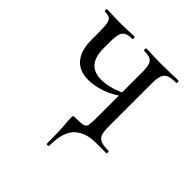

<svg xmlns="http://www.w3.org/2000/svg" viewBox="-151 -487 724 724"><g transform="rotate(45 211.0 -125.0)"><path d="M203 22 202 0Q202 -9 203.5 -10.5Q205 -12 212 -12Q246 -12 256.5 -15.5Q267 -19 269 -30Q271 -41 271 -81V-305Q271 -335 267 -349Q263 -363 252 -368.5Q241 -374 219 -374Q216 -374 216 -380Q216 -386 219 -386Q241 -386 254 -385L299 -384L351 -385Q365 -386 390 -386Q392 -386 392 -380Q392 -374 390 -374Q362 -374 349 -368Q336 -362 331 -347.5Q326 -333 326 -303V-81Q326 -51 331 -37Q336 -23 349.5 -17.5Q363 -12 391 -12Q393 -12 393 -6Q393 0 391 0H335Q280 0 249.5 29.5Q219 59 219 131Q219 136 213 136Q207 136 207 131Q207 58 203 22ZM49 -263V-305Q49 -336 46 -350Q43 -364 35 -369Q27 -374 9 -374Q7 -374 7 -380Q7 -386 9 -386Q28 -386 39 -385L78 -384L122 -385Q135 -386 156 -386Q158 -386 158 -380Q158 -374 156 -374Q134 -374 123 -368Q112 -362 108 -347.5Q104 -333 104 -303V-272Q104 -182 182 -182Q206 -182 236.5 -191Q267 -200 288 -215L293 -203Q256 -174 218.5 -160.5Q181 -147 148 -147Q99 -147 74 -177Q49 -207 49 -263Z"/></g></svg>

Font: Cormorant Infant
Style: Regular
Weight: 400
Designer: Christian Thalmann (Catharsis Fonts)
Foundry: Catharsis Fonts
Version: Version 4.000